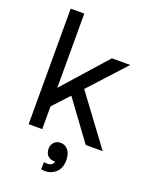

<svg xmlns="http://www.w3.org/2000/svg" viewBox="-163 -765 828 1062"><g transform="rotate(20 251.0 -233.5)"><path d="M399.9 0 231.9 -229 144 -133.8V0H64V-680.2H144V-243.2L372.1 -500H480L286.1 -288.1L500 0ZM215.8 168Q238.8 173.3 254.6 166.5Q270.5 159.7 272 144Q244.1 145.5 229 130.4Q213.9 115.2 213.9 89.8Q213.9 66.4 228 51.3Q242.2 36.1 266.1 36.1Q294.4 36.1 311.3 58.3Q328.1 80.6 328.1 116.2Q328.1 169.4 292.5 195.1Q256.8 220.7 213.9 210Z"/></g></svg>

Font: Apfel Grotezk
Style: Regular
Weight: 400
Designer: Luigi Gorlero
Foundry: © 2023, Luigi Gorlero & Collletttivo
Version: Version 2.000;Glyphs 3.2 (3217)